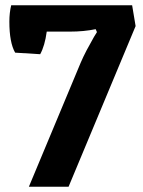

<svg xmlns="http://www.w3.org/2000/svg" viewBox="-20 -710 542 730"><path d="M245.6 -589.8H157.7Q150.4 -535.6 132.8 -503.9L37.6 -509.8Q15.6 -547.9 15.6 -627.9Q15.6 -661.1 22.5 -689.9H482.4L495.6 -610.8L240.7 0H89.8L286.6 -471.2Q296.4 -494.1 309.3 -518.8Q322.3 -543.5 337.4 -569.8L348.6 -587.9L343.8 -599.1Q298.8 -589.8 245.6 -589.8Z"/></svg>

Font: Odor Mean Chey
Style: Regular
Weight: 400
Designer: Danh Hong
Version: Version 8.002; ttfautohint (v1.8.3)